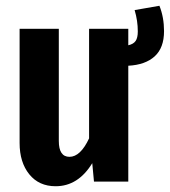

<svg xmlns="http://www.w3.org/2000/svg" viewBox="-20 -630 589 666"><path d="M549 -522Q549 -464 516.5 -434.5Q484 -405 425 -402V0H306L300 -64Q251 16 173 16Q115 16 81.5 -25.5Q48 -67 48 -134V-530H184V-141Q184 -86 221 -86Q259 -86 289 -150V-530H425V-473Q443 -477 450.5 -488Q458 -499 458 -521Q458 -558 447 -595L533 -610Q549 -570 549 -522Z"/></svg>

Font: Fira Sans Extra Condensed SemiBold
Style: Regular
Weight: 600
Width: 1
Designer: Carrois Corporate & Edenspiekermann AG
Foundry: Carrois Corporate GbR & Edenspiekermann AG
Version: Version 4.203